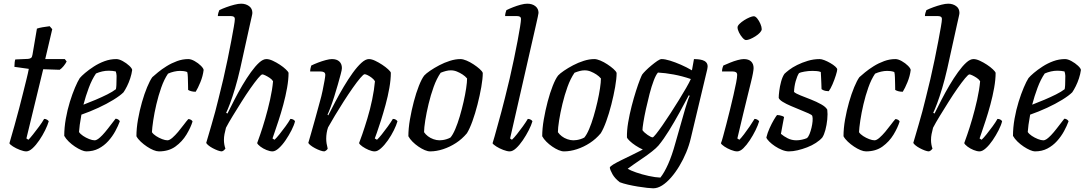

<svg xmlns="http://www.w3.org/2000/svg" viewBox="-20 -820 5875 1040"><path d="M122 0Q109 0 88 -8Q67 -16 50.5 -26.5Q34 -37 31 -44Q45 -92 58.5 -140Q72 -188 84 -234Q96 -280 106 -320.5Q116 -361 124 -393Q132 -425 136 -447L58 -458Q58 -471 59.5 -482.5Q61 -494 63 -498L132 -501Q143 -502 148.5 -506.5Q154 -511 156 -524L180 -665Q191 -669 211 -672.5Q231 -676 249 -678L263 -662L225 -500H331L341 -487Q335 -475 324.5 -462Q314 -449 303 -442L214 -445L123 -70L134 -63Q143 -72 159 -92Q175 -112 192 -135Q209 -158 219 -176Q228 -176 235 -171.5Q242 -167 244 -163Q238 -142 224.5 -114.5Q211 -87 193 -60.5Q175 -34 156.5 -17Q138 0 122 0Z M447 0Q437 0 420.5 -7Q404 -14 386 -26Q368 -38 352.5 -53Q337 -68 328 -84Q328 -129 336.5 -177Q345 -225 358.5 -268.5Q372 -312 386.5 -346Q401 -380 412 -397Q421 -408 441 -425Q461 -442 488 -459.5Q515 -477 546 -488.5Q577 -500 610 -500Q625 -500 645 -489Q665 -478 680 -464Q695 -450 696 -441Q693 -419 685.5 -396Q678 -373 668 -353Q658 -333 649 -320Q631 -302 594.5 -279.5Q558 -257 512.5 -236Q467 -215 421 -199Q415 -167 412 -144Q409 -121 408 -105Q415 -94 430 -84Q445 -74 462.5 -67Q480 -60 492 -60Q501 -60 511 -67Q521 -74 534.5 -88Q548 -102 565 -124Q582 -146 606 -177Q614 -177 620.5 -172.5Q627 -168 629 -163Q620 -138 604.5 -109.5Q589 -81 566.5 -56Q544 -31 514.5 -15.5Q485 0 447 0ZM432 -253Q466 -266 499 -280Q532 -294 561 -308.5Q590 -323 608 -337Q610 -348 610.5 -360Q611 -372 611 -382Q612 -396 611.5 -409Q611 -422 607 -433Q598 -435 588.5 -436Q579 -437 569 -437Q551 -437 533.5 -433Q516 -429 500 -422Q478 -390 461 -344.5Q444 -299 432 -253Z M841 0Q828 0 811 -7Q794 -14 776 -26Q758 -38 742.5 -52.5Q727 -67 719 -82Q719 -125 727.5 -173Q736 -221 749 -266.5Q762 -312 777 -348Q792 -384 805 -402Q816 -412 836 -428.5Q856 -445 882.5 -461.5Q909 -478 939 -489Q969 -500 1000 -500Q1015 -500 1034.5 -489Q1054 -478 1068 -464Q1082 -450 1083 -441Q1079 -408 1065.5 -375Q1052 -342 1040 -323Q1026 -323 1015.5 -326Q1005 -329 999 -333Q999 -343 998.5 -362.5Q998 -382 997.5 -401.5Q997 -421 994 -430Q983 -434 973 -435Q963 -436 955 -436Q940 -436 922.5 -432Q905 -428 890 -421Q869 -390 853.5 -346Q838 -302 827 -255Q816 -208 810 -167.5Q804 -127 803 -104Q810 -93 825.5 -83Q841 -73 858 -66.5Q875 -60 887 -60Q898 -60 913.5 -73.5Q929 -87 945 -106Q961 -125 975.5 -144.5Q990 -164 1000 -175Q1008 -175 1014.5 -171Q1021 -167 1023 -162Q1013 -129 990 -91Q967 -53 930.5 -26.5Q894 0 841 0Z M1182 0Q1173 0 1159.5 -5Q1146 -10 1132 -17.5Q1118 -25 1108.5 -33Q1099 -41 1097 -46Q1101 -59 1108.5 -85Q1116 -111 1126 -145Q1136 -179 1146 -216Q1156 -253 1164 -287Q1177 -337 1189.5 -391.5Q1202 -446 1213 -499Q1224 -552 1232.5 -597.5Q1241 -643 1246.5 -674.5Q1252 -706 1252 -716Q1252 -726 1246 -729.5Q1240 -733 1229 -733H1160Q1160 -741 1163 -751Q1166 -761 1168 -765Q1184 -773 1206 -781Q1228 -789 1249.5 -794.5Q1271 -800 1286 -800Q1311 -800 1329 -787Q1347 -774 1347 -750Q1347 -745 1343.5 -730Q1340 -715 1334 -688L1281 -448Q1268 -391 1253.5 -342.5Q1239 -294 1226 -259.5Q1213 -225 1205 -209L1212 -205Q1229 -239 1249.5 -279Q1270 -319 1293 -358Q1316 -397 1339.5 -429.5Q1363 -462 1384 -481Q1405 -500 1423 -500Q1438 -500 1457.5 -491Q1477 -482 1496 -469.5Q1515 -457 1528 -444.5Q1541 -432 1543 -426Q1543 -389 1535 -344Q1527 -299 1514.5 -253Q1502 -207 1489 -167.5Q1476 -128 1467 -102Q1458 -76 1456 -70L1467 -63Q1478 -73 1494 -93Q1510 -113 1526.5 -135.5Q1543 -158 1553 -176Q1562 -176 1569 -172Q1576 -168 1578 -163Q1573 -142 1559 -114.5Q1545 -87 1527 -60.5Q1509 -34 1490 -17Q1471 0 1456 0Q1442 0 1423.5 -7.5Q1405 -15 1390.5 -26Q1376 -37 1373 -45Q1377 -56 1389.5 -91.5Q1402 -127 1416.5 -177Q1431 -227 1443 -280.5Q1455 -334 1459 -380Q1453 -390 1441 -398Q1429 -406 1417.5 -411.5Q1406 -417 1401 -417Q1395 -417 1377.5 -396Q1360 -375 1336.5 -341.5Q1313 -308 1288.5 -269Q1264 -230 1241 -192.5Q1218 -155 1204 -128Q1199 -109 1196 -93.5Q1193 -78 1193 -62Q1193 -50 1195 -38Q1197 -26 1201 -15Q1198 -11 1194 -7Q1190 -3 1182 0Z M1737 0Q1728 0 1714 -5Q1700 -10 1686 -17.5Q1672 -25 1662 -33Q1652 -41 1650 -46Q1655 -61 1664 -94Q1673 -127 1686 -172Q1699 -217 1712 -267Q1721 -298 1727.5 -329.5Q1734 -361 1738 -384Q1742 -407 1742 -414Q1742 -425 1734.5 -429Q1727 -433 1714 -433H1660Q1660 -441 1662 -450Q1664 -459 1666 -465Q1682 -473 1703 -481Q1724 -489 1744.5 -494.5Q1765 -500 1778 -500Q1804 -500 1818 -487Q1832 -474 1832 -451Q1832 -442 1825.5 -418Q1819 -394 1810 -362Q1801 -330 1790.5 -297Q1780 -264 1770 -237.5Q1760 -211 1754 -199L1758 -195Q1775 -229 1796.5 -269.5Q1818 -310 1842 -350.5Q1866 -391 1890.5 -425Q1915 -459 1937.5 -479.5Q1960 -500 1978 -500Q1993 -500 2012 -491Q2031 -482 2050 -469.5Q2069 -457 2082.5 -444.5Q2096 -432 2097 -426Q2097 -389 2089 -343.5Q2081 -298 2068.5 -252.5Q2056 -207 2043.5 -167.5Q2031 -128 2021.5 -101.5Q2012 -75 2010 -70L2022 -63Q2032 -72 2048 -92Q2064 -112 2081 -135.5Q2098 -159 2108 -176Q2118 -176 2124.5 -171.5Q2131 -167 2133 -163Q2127 -142 2113.5 -114.5Q2100 -87 2081.5 -60.5Q2063 -34 2044 -17Q2025 0 2010 0Q1995 0 1976.5 -8Q1958 -16 1943 -26.5Q1928 -37 1925 -45Q1930 -57 1942.5 -93Q1955 -129 1970 -178.5Q1985 -228 1996 -281Q2007 -334 2011 -380Q2005 -390 1994 -398.5Q1983 -407 1972 -412.5Q1961 -418 1955 -418Q1949 -418 1931.5 -397.5Q1914 -377 1890.5 -343.5Q1867 -310 1842 -271Q1817 -232 1794.5 -194.5Q1772 -157 1757 -130Q1752 -116 1749.5 -100Q1747 -84 1747 -69Q1747 -56 1749 -43Q1751 -30 1755 -15Q1754 -12 1749.5 -7.5Q1745 -3 1737 0Z M2310 0Q2297 0 2280.5 -7Q2264 -14 2246.5 -26Q2229 -38 2214.5 -52.5Q2200 -67 2192 -82Q2192 -124 2200.5 -173Q2209 -222 2221.5 -269.5Q2234 -317 2249 -355Q2264 -393 2278 -411Q2288 -422 2310 -437Q2332 -452 2359.5 -466.5Q2387 -481 2417 -490.5Q2447 -500 2474 -500Q2488 -500 2507 -492Q2526 -484 2545 -471.5Q2564 -459 2578 -446.5Q2592 -434 2595 -425Q2595 -394 2587 -348.5Q2579 -303 2566.5 -254Q2554 -205 2539 -163.5Q2524 -122 2509 -98Q2483 -67 2450 -45.5Q2417 -24 2380.5 -12Q2344 0 2310 0ZM2361 -60Q2369 -60 2379 -61.5Q2389 -63 2400 -66.5Q2411 -70 2420 -75Q2433 -90 2446 -120.5Q2459 -151 2470.5 -190Q2482 -229 2491 -268.5Q2500 -308 2505 -341.5Q2510 -375 2510 -395Q2500 -407 2485.5 -416.5Q2471 -426 2455 -432.5Q2439 -439 2422 -439Q2409 -439 2395.5 -435.5Q2382 -432 2367 -426Q2345 -394 2329 -349.5Q2313 -305 2301.5 -257Q2290 -209 2283.5 -168Q2277 -127 2277 -104Q2285 -92 2298 -82Q2311 -72 2328 -66Q2345 -60 2361 -60Z M2741 0Q2727 0 2706 -8Q2685 -16 2668.5 -26.5Q2652 -37 2648 -44Q2652 -56 2659 -81Q2666 -106 2675.5 -140.5Q2685 -175 2695.5 -213.5Q2706 -252 2715 -289Q2728 -339 2740.5 -393.5Q2753 -448 2764 -500.5Q2775 -553 2783.5 -598Q2792 -643 2797 -674.5Q2802 -706 2802 -716Q2802 -726 2796 -729.5Q2790 -733 2779 -733H2716Q2716 -741 2718.5 -751Q2721 -761 2723 -765Q2739 -773 2759.5 -781Q2780 -789 2800.5 -794.5Q2821 -800 2836 -800Q2863 -800 2880 -786.5Q2897 -773 2897 -750Q2897 -748 2893 -728.5Q2889 -709 2884 -688L2743 -70L2753 -63Q2764 -73 2780 -93Q2796 -113 2812.5 -136Q2829 -159 2839 -176Q2847 -176 2854.5 -172Q2862 -168 2864 -163Q2858 -142 2844 -114.5Q2830 -87 2812 -60.5Q2794 -34 2775.5 -17Q2757 0 2741 0Z M3035 0Q3022 0 3005.5 -7Q2989 -14 2971.5 -26Q2954 -38 2939.5 -52.5Q2925 -67 2917 -82Q2917 -124 2925.5 -173Q2934 -222 2946.5 -269.5Q2959 -317 2974 -355Q2989 -393 3003 -411Q3013 -422 3035 -437Q3057 -452 3084.5 -466.5Q3112 -481 3142 -490.5Q3172 -500 3199 -500Q3213 -500 3232 -492Q3251 -484 3270 -471.5Q3289 -459 3303 -446.5Q3317 -434 3320 -425Q3320 -394 3312 -348.5Q3304 -303 3291.5 -254Q3279 -205 3264 -163.5Q3249 -122 3234 -98Q3208 -67 3175 -45.5Q3142 -24 3105.5 -12Q3069 0 3035 0ZM3086 -60Q3094 -60 3104 -61.5Q3114 -63 3125 -66.5Q3136 -70 3145 -75Q3158 -90 3171 -120.5Q3184 -151 3195.5 -190Q3207 -229 3216 -268.5Q3225 -308 3230 -341.5Q3235 -375 3235 -395Q3225 -407 3210.5 -416.5Q3196 -426 3180 -432.5Q3164 -439 3147 -439Q3134 -439 3120.5 -435.5Q3107 -432 3092 -426Q3070 -394 3054 -349.5Q3038 -305 3026.5 -257Q3015 -209 3008.5 -168Q3002 -127 3002 -104Q3010 -92 3023 -82Q3036 -72 3053 -66Q3070 -60 3086 -60Z M3518 200Q3508 200 3485 197.5Q3462 195 3434.5 190.5Q3407 186 3381 180Q3355 174 3337 167Q3310 146 3297.5 123.5Q3285 101 3283 88Q3285 81 3302.5 70.5Q3320 60 3346.5 47Q3373 34 3403 19.5Q3433 5 3462 -10Q3442 -19 3423 -31.5Q3404 -44 3391 -56.5Q3378 -69 3376 -75Q3375 -112 3382.5 -156.5Q3390 -201 3401.5 -245.5Q3413 -290 3425 -327.5Q3437 -365 3446.5 -389Q3456 -413 3459 -417Q3465 -425 3478.5 -438.5Q3492 -452 3509 -466Q3526 -480 3540.5 -490Q3555 -500 3564 -500Q3582 -500 3609.5 -491.5Q3637 -483 3668 -469.5Q3699 -456 3728 -439L3739 -500Q3747 -500 3759.5 -499Q3772 -498 3784.5 -494.5Q3797 -491 3805 -482.5Q3813 -474 3813 -460Q3813 -459 3812.5 -455Q3812 -451 3811 -445L3722 -72Q3713 -33 3697 5.5Q3681 44 3660 79Q3639 114 3615 141.5Q3591 169 3566.5 184.5Q3542 200 3518 200ZM3557 142Q3578 116 3599 69Q3620 22 3638 -44L3692 -233Q3699 -256 3705.5 -275.5Q3712 -295 3716 -301L3711 -304Q3689 -262 3661 -211Q3633 -160 3604 -113Q3575 -66 3547 -32Q3535 -18 3511.5 0.5Q3488 19 3462 36.5Q3436 54 3414 69.5Q3392 85 3380 94Q3394 103 3425.5 114Q3457 125 3493.5 133Q3530 141 3557 142ZM3515 -76Q3519 -76 3533.5 -94Q3548 -112 3568.5 -141.5Q3589 -171 3612 -206.5Q3635 -242 3657 -277.5Q3679 -313 3696.5 -343.5Q3714 -374 3722 -392Q3675 -408 3629 -416.5Q3583 -425 3544 -427Q3533 -415 3521 -383.5Q3509 -352 3498.5 -311.5Q3488 -271 3479 -230Q3470 -189 3465 -157.5Q3460 -126 3460 -115Q3469 -102 3488 -89Q3507 -76 3515 -76Z M3973 0Q3959 0 3939 -8Q3919 -16 3903.5 -26.5Q3888 -37 3885 -44Q3889 -53 3896.5 -80.5Q3904 -108 3914 -146Q3924 -184 3934 -225Q3944 -266 3953 -305Q3962 -344 3967.5 -372.5Q3973 -401 3973 -414Q3973 -425 3966 -429Q3959 -433 3946 -433H3891Q3891 -443 3893.5 -452Q3896 -461 3898 -465Q3914 -472 3934.5 -480.5Q3955 -489 3975.5 -494.5Q3996 -500 4009 -500Q4035 -500 4048.5 -487Q4062 -474 4062 -451Q4062 -443 4058.5 -423.5Q4055 -404 4047.5 -374Q4040 -344 4029.5 -301Q4019 -258 4005 -200.5Q3991 -143 3974 -70L3985 -63Q3995 -73 4010 -92.5Q4025 -112 4041 -135.5Q4057 -159 4067 -176Q4075 -176 4082 -172Q4089 -168 4092 -163Q4086 -142 4072.5 -114.5Q4059 -87 4041.5 -60.5Q4024 -34 4006.5 -17Q3989 0 3973 0ZM4021 -603Q4013 -603 4002 -615.5Q3991 -628 3983 -644Q3975 -660 3975 -672Q3975 -680 3985.5 -690.5Q3996 -701 4011 -710.5Q4026 -720 4040.5 -726Q4055 -732 4063 -732Q4072 -732 4082 -719.5Q4092 -707 4099 -690.5Q4106 -674 4106 -662Q4106 -654 4096.5 -643.5Q4087 -633 4072 -623.5Q4057 -614 4043.5 -608.5Q4030 -603 4021 -603Z M4253 0Q4236 0 4216 -8Q4196 -16 4178 -28Q4160 -40 4147 -53Q4134 -66 4131 -75Q4137 -100 4148.5 -125.5Q4160 -151 4171.5 -170.5Q4183 -190 4189 -197Q4196 -197 4203.5 -195.5Q4211 -194 4217.5 -191.5Q4224 -189 4227 -186Q4224 -170 4219.5 -146.5Q4215 -123 4210 -95Q4225 -82 4246.5 -71Q4268 -60 4294 -60Q4308 -60 4324 -63.5Q4340 -67 4351 -72Q4359 -79 4365 -94Q4371 -109 4375.5 -127.5Q4380 -146 4381.5 -163.5Q4383 -181 4380 -192Q4378 -198 4359.5 -206Q4341 -214 4315.5 -224.5Q4290 -235 4264 -246Q4238 -257 4219.5 -268.5Q4201 -280 4198 -290Q4198 -303 4201 -327.5Q4204 -352 4211 -378Q4218 -404 4229 -420Q4237 -428 4254.5 -441.5Q4272 -455 4298 -468Q4324 -481 4355.5 -490.5Q4387 -500 4420 -500Q4430 -500 4445.5 -494Q4461 -488 4477.5 -478.5Q4494 -469 4504.5 -459.5Q4515 -450 4515 -444Q4515 -436 4507.5 -412Q4500 -388 4489.5 -363.5Q4479 -339 4469 -326Q4461 -326 4453 -327.5Q4445 -329 4438.5 -332Q4432 -335 4430 -337Q4430 -350 4429 -367Q4428 -384 4427.5 -401Q4427 -418 4426 -430Q4416 -434 4403.5 -435Q4391 -436 4381 -436Q4358 -436 4336.5 -432Q4315 -428 4308 -424Q4298 -409 4290 -380.5Q4282 -352 4281 -322Q4291 -313 4316.5 -303Q4342 -293 4372.5 -281Q4403 -269 4428 -255Q4453 -241 4461 -226Q4464 -203 4461 -173Q4458 -143 4451 -116.5Q4444 -90 4434 -75Q4421 -60 4399.5 -46Q4378 -32 4352 -22Q4326 -12 4300.5 -6Q4275 0 4253 0Z M4671 0Q4658 0 4641 -7Q4624 -14 4606 -26Q4588 -38 4572.5 -52.5Q4557 -67 4549 -82Q4549 -125 4557.5 -173Q4566 -221 4579 -266.5Q4592 -312 4607 -348Q4622 -384 4635 -402Q4646 -412 4666 -428.5Q4686 -445 4712.5 -461.5Q4739 -478 4769 -489Q4799 -500 4830 -500Q4845 -500 4864.5 -489Q4884 -478 4898 -464Q4912 -450 4913 -441Q4909 -408 4895.5 -375Q4882 -342 4870 -323Q4856 -323 4845.5 -326Q4835 -329 4829 -333Q4829 -343 4828.5 -362.5Q4828 -382 4827.5 -401.5Q4827 -421 4824 -430Q4813 -434 4803 -435Q4793 -436 4785 -436Q4770 -436 4752.5 -432Q4735 -428 4720 -421Q4699 -390 4683.5 -346Q4668 -302 4657 -255Q4646 -208 4640 -167.5Q4634 -127 4633 -104Q4640 -93 4655.5 -83Q4671 -73 4688 -66.5Q4705 -60 4717 -60Q4728 -60 4743.5 -73.5Q4759 -87 4775 -106Q4791 -125 4805.5 -144.5Q4820 -164 4830 -175Q4838 -175 4844.5 -171Q4851 -167 4853 -162Q4843 -129 4820 -91Q4797 -53 4760.5 -26.5Q4724 0 4671 0Z M5012 0Q5003 0 4989.5 -5Q4976 -10 4962 -17.5Q4948 -25 4938.5 -33Q4929 -41 4927 -46Q4931 -59 4938.5 -85Q4946 -111 4956 -145Q4966 -179 4976 -216Q4986 -253 4994 -287Q5007 -337 5019.5 -391.5Q5032 -446 5043 -499Q5054 -552 5062.5 -597.5Q5071 -643 5076.5 -674.5Q5082 -706 5082 -716Q5082 -726 5076 -729.5Q5070 -733 5059 -733H4990Q4990 -741 4993 -751Q4996 -761 4998 -765Q5014 -773 5036 -781Q5058 -789 5079.5 -794.5Q5101 -800 5116 -800Q5141 -800 5159 -787Q5177 -774 5177 -750Q5177 -745 5173.5 -730Q5170 -715 5164 -688L5111 -448Q5098 -391 5083.5 -342.5Q5069 -294 5056 -259.5Q5043 -225 5035 -209L5042 -205Q5059 -239 5079.5 -279Q5100 -319 5123 -358Q5146 -397 5169.5 -429.5Q5193 -462 5214 -481Q5235 -500 5253 -500Q5268 -500 5287.5 -491Q5307 -482 5326 -469.5Q5345 -457 5358 -444.5Q5371 -432 5373 -426Q5373 -389 5365 -344Q5357 -299 5344.5 -253Q5332 -207 5319 -167.5Q5306 -128 5297 -102Q5288 -76 5286 -70L5297 -63Q5308 -73 5324 -93Q5340 -113 5356.5 -135.5Q5373 -158 5383 -176Q5392 -176 5399 -172Q5406 -168 5408 -163Q5403 -142 5389 -114.5Q5375 -87 5357 -60.5Q5339 -34 5320 -17Q5301 0 5286 0Q5272 0 5253.5 -7.5Q5235 -15 5220.5 -26Q5206 -37 5203 -45Q5207 -56 5219.5 -91.5Q5232 -127 5246.5 -177Q5261 -227 5273 -280.5Q5285 -334 5289 -380Q5283 -390 5271 -398Q5259 -406 5247.5 -411.5Q5236 -417 5231 -417Q5225 -417 5207.5 -396Q5190 -375 5166.5 -341.5Q5143 -308 5118.5 -269Q5094 -230 5071 -192.5Q5048 -155 5034 -128Q5029 -109 5026 -93.5Q5023 -78 5023 -62Q5023 -50 5025 -38Q5027 -26 5031 -15Q5028 -11 5024 -7Q5020 -3 5012 0Z M5586 0Q5576 0 5559.5 -7Q5543 -14 5525 -26Q5507 -38 5491.5 -53Q5476 -68 5467 -84Q5467 -129 5475.5 -177Q5484 -225 5497.5 -268.5Q5511 -312 5525.5 -346Q5540 -380 5551 -397Q5560 -408 5580 -425Q5600 -442 5627 -459.5Q5654 -477 5685 -488.5Q5716 -500 5749 -500Q5764 -500 5784 -489Q5804 -478 5819 -464Q5834 -450 5835 -441Q5832 -419 5824.5 -396Q5817 -373 5807 -353Q5797 -333 5788 -320Q5770 -302 5733.5 -279.5Q5697 -257 5651.5 -236Q5606 -215 5560 -199Q5554 -167 5551 -144Q5548 -121 5547 -105Q5554 -94 5569 -84Q5584 -74 5601.5 -67Q5619 -60 5631 -60Q5640 -60 5650 -67Q5660 -74 5673.5 -88Q5687 -102 5704 -124Q5721 -146 5745 -177Q5753 -177 5759.5 -172.5Q5766 -168 5768 -163Q5759 -138 5743.5 -109.5Q5728 -81 5705.5 -56Q5683 -31 5653.5 -15.5Q5624 0 5586 0ZM5571 -253Q5605 -266 5638 -280Q5671 -294 5700 -308.5Q5729 -323 5747 -337Q5749 -348 5749.5 -360Q5750 -372 5750 -382Q5751 -396 5750.5 -409Q5750 -422 5746 -433Q5737 -435 5727.5 -436Q5718 -437 5708 -437Q5690 -437 5672.5 -433Q5655 -429 5639 -422Q5617 -390 5600 -344.5Q5583 -299 5571 -253Z"/></svg>

Font: Texturina 12pt
Style: Italic
Weight: 400
Italic angle: -11°
Designer: Guillermo Torres Carreño
Foundry: Omnibus-Type
Version: Version 1.002